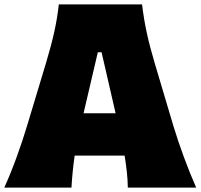

<svg xmlns="http://www.w3.org/2000/svg" viewBox="-20 -855 915 875"><path d="M-0.5 0Q29.8 -66.9 56.6 -141.1Q83.5 -215.3 103.5 -282.2L189.9 -568.8Q213.4 -647 227.3 -709.5Q241.2 -772 248 -835H627.4Q635.3 -768.6 648.7 -706.5Q662.1 -644.5 684.6 -568.8L770 -281.7Q791 -212.4 817.9 -139.6Q844.7 -66.9 874 0H562.5Q562 -36.1 557.9 -73Q553.7 -109.9 547.9 -146H320.3Q314.9 -108.9 311.3 -71.8Q307.6 -34.7 305.7 0ZM506.8 -338.9 442.9 -616.7H425.8L360.8 -338.9Z"/></svg>

Font: Pinar-DS1-FD Black
Style: Regular
Weight: 900
Designer: Amin Abedi
Version: Version 2.000